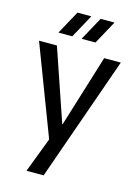

<svg xmlns="http://www.w3.org/2000/svg" viewBox="-130 -749 721 1016"><g transform="rotate(15 230.0 -241.0)"><path d="M454 -484 214 198H120L193 7L6 -484H104L239 -89H241L363 -484ZM170 -552H94L164 -680H240ZM297 -552H221L291 -680H367Z"/></g></svg>

Font: Play
Style: Regular
Weight: 400
Designer: Jonas Hecksher
Foundry: Jonas Hecksher, Playtypeª, e-types AS
Version: Version 1.002